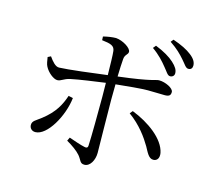

<svg xmlns="http://www.w3.org/2000/svg" viewBox="-115 -943 1231 1113"><g transform="rotate(15 500.0 -386.0)"><path d="M828 -593C842 -593 853 -602 853 -617C853 -637 842 -655 817 -678C793 -700 755 -723 704 -743L690 -726C733 -696 761 -664 782 -638C803 -614 812 -593 828 -593ZM157 -78C228 -78 305 -215 317 -325L290 -331C271 -275 245 -223 174 -168C142 -143 122 -137 122 -112C122 -94 135 -78 157 -78ZM859 -100C883 -100 895 -120 890 -149C874 -230 774 -302 672 -342L658 -325C729 -274 773 -211 800 -165C818 -133 831 -100 859 -100ZM920 -662C935 -662 943 -672 943 -687C943 -707 933 -726 906 -747C881 -767 843 -786 793 -803L780 -787C825 -757 849 -732 871 -707C893 -683 903 -661 920 -662ZM202 -402C225 -402 234 -419 274 -428C326 -439 414 -451 479 -460L480 -376C480 -291 479 -128 476 -82C475 -68 467 -66 455 -69C430 -74 391 -88 359 -99L349 -78C381 -60 415 -36 433 -15C455 11 453 31 481 31C515 31 538 -12 538 -55C538 -82 534 -300 534 -374L535 -466C602 -473 684 -481 725 -481C768 -481 797 -479 826 -479C852 -479 862 -486 862 -507C862 -530 811 -554 774 -554C752 -554 743 -538 535 -513C536 -556 538 -596 540 -619C542 -648 562 -650 562 -668C562 -691 510 -723 469 -726C447 -726 416 -721 393 -715L394 -693C447 -687 469 -680 473 -650C476 -627 477 -566 478 -506C405 -496 241 -476 194 -475C172 -474 151 -499 132 -526L114 -517C117 -498 120 -475 127 -463C143 -431 180 -402 202 -402Z"/></g></svg>

Font: Source Han Serif CN
Style: Regular
Weight: 400
Designer: Ryoko NISHIZUKA 西塚涼子 (kana & ideographs); Frank Grießhammer (Latin, Greek & Cyrillic); Wenlong ZHANG 张文龙 (bopomofo); San
Foundry: Adobe
Version: Version 2.003;hotconv 1.1.1;makeotfexe 2.6.0